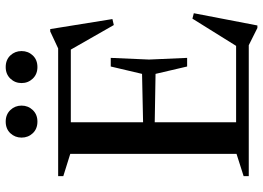

<svg xmlns="http://www.w3.org/2000/svg" viewBox="-147 -767 944 690"><g transform="rotate(-90 325.0 -422.0)"><path d="M462 -496 456 -358.5 462 -221.5H431L404.5 -335L169 -339V-378.5L404.5 -383.5L431 -496ZM601.5 -490 580 -485 483.5 -654 530.5 -639.5H162.5V-685H496L557 -713.5H565.5ZM495.5 -30 603 -202.5 622.5 -197.5 578.5 31H569.5L507.5 0H162.5V-45.5H537.5ZM37 0V-18.5L117 -44V-641.5L37 -666.5V-685H230.5V0ZM233 -759.5Q207 -759.5 191.2 -776.2Q175.5 -793 175.5 -816.5Q175.5 -840 191.2 -856.8Q207 -873.5 233 -873.5Q258.5 -873.5 274.5 -856.8Q290.5 -840 290.5 -816.5Q290.5 -793 274.5 -776.2Q258.5 -759.5 233 -759.5ZM429 -759.5Q403.5 -759.5 387.5 -776.2Q371.5 -793 371.5 -816.5Q371.5 -840 387.5 -856.8Q403.5 -873.5 429 -873.5Q455 -873.5 470.8 -856.8Q486.5 -840 486.5 -816.5Q486.5 -793 470.8 -776.2Q455 -759.5 429 -759.5Z"/></g></svg>

Font: Newsreader 36pt Medium
Style: Regular
Weight: 500
Designer: Hugues Gentile
Foundry: Production Type
Version: Version 1.003